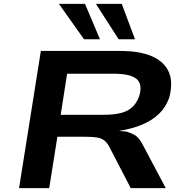

<svg xmlns="http://www.w3.org/2000/svg" viewBox="-20 -967 948 987"><path d="M78 0 190 -705H600Q698 -705 760.5 -678Q823 -651 847 -598.5Q871 -546 850 -465Q833 -417 798.5 -383Q764 -349 712 -327Q660 -305 592 -294L600 -293L628 -291Q650 -285 670.5 -274Q691 -263 709 -232L832 0H652L541 -214Q530 -234 516 -245Q502 -256 480 -260Q458 -264 420 -264H275L233 0ZM292 -377H514Q599 -377 640 -401.5Q681 -426 697 -478Q713 -536 681 -562Q649 -588 565 -588H325ZM590 -765 473 -947H606L674 -765ZM412 -765 283 -947H417L494 -765Z"/></svg>

Font: Nunito Sans 7pt Expanded
Style: Bold Italic
Weight: 700
Width: 7
Italic angle: -9°
Designer: Vernon Adams
Foundry: Vernon Adams
Version: Version 3.101;gftools[0.9.27]